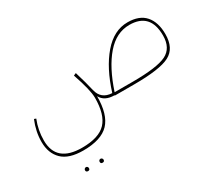

<svg xmlns="http://www.w3.org/2000/svg" viewBox="-138 -718 1587 1398"><g transform="rotate(-30 655.0 -18.5)"><path d="M1040 -416Q1139 -416 1188 -360Q1237 -304 1237 -204Q1237 -85 1155 -42.5Q1073 0 857 0H694V-3Q610 -3 580 -61Q580 93 514 162.5Q448 232 297 232Q176 232 119.5 176.5Q63 121 63 26Q63 -61 99 -147L115 -141Q83 -62 83 25Q83 210 299 210Q441 210 501 146Q561 82 561 -59Q561 -124 509 -275L530 -284Q562 -178 576 -115Q596 -29 687 -25Q743 -204 834 -310Q925 -416 1040 -416ZM857 -22Q1062 -22 1139.5 -60Q1217 -98 1217 -204Q1217 -393 1042 -393Q932 -393 847.5 -295.5Q763 -198 705 -22ZM267 363Q267 379 251 379Q234 379 234 363Q234 356 239 351Q244 346 251 346Q258 346 262.5 351Q267 356 267 363ZM390 363Q390 379 373 379Q357 379 357 363Q357 356 361.5 351Q366 346 373 346Q380 346 385 351Q390 356 390 363Z"/></g></svg>

Font: FiraGO Thin
Style: Regular
Weight: 100
Designer: bBox Type
Foundry: bBox Type GmbH
Version: Version 1.001;PS 001.001;hotconv 1.0.88;makeotf.lib2.5.64775